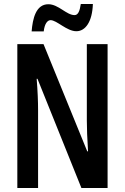

<svg xmlns="http://www.w3.org/2000/svg" viewBox="-20 -933 620 953"><path d="M441 -913H381C376 -879 368 -858 350 -858C310 -858 270 -912 220 -912C158 -912 142 -840 137 -777H197C201 -814 215 -833 231 -833C262 -833 311 -778 359 -778C404 -778 438 -825 441 -913ZM514 0V-714H411V-335C411 -296 413 -245 417 -182H413L196 -714H66V0H169V-387C169 -428 167 -480 162 -542H166L384 0Z"/></svg>

Font: Noto Sans Display Condensed Medium
Style: Regular
Weight: 500
Width: 3
Designer: Monotype Design Team
Foundry: Monotype Imaging Inc.
Version: Version 1.900